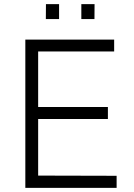

<svg xmlns="http://www.w3.org/2000/svg" viewBox="-20 -916 652 936"><path d="M103.5 0V-723H536.5V-665H166V-394.5H506V-336H166V-60L548.5 -59V0ZM376.5 -823V-896H441L440.5 -823ZM203.5 -823 204 -896H268V-823Z"/></svg>

Font: Public Sans Thin ExtraLight
Style: Regular
Weight: 250
Version: Version 1.007